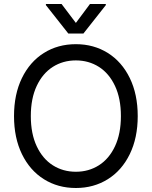

<svg xmlns="http://www.w3.org/2000/svg" viewBox="-20 -940 767 970"><path d="M363.3 9.8Q272.5 9.8 201.7 -34.7Q130.9 -79.1 90.8 -161.4Q50.8 -243.7 50.8 -353.5Q50.8 -463.4 90.8 -545.7Q130.9 -627.9 201.7 -672.4Q272.5 -716.8 363.3 -716.8Q453.6 -716.8 524.7 -672.4Q595.7 -627.9 635.7 -545.7Q675.8 -463.4 675.8 -353.5Q675.8 -243.7 635.7 -161.4Q595.7 -79.1 524.7 -34.7Q453.6 9.8 363.3 9.8ZM363.3 -634.8Q298.3 -634.8 246.8 -602.1Q195.3 -569.3 165.5 -505.9Q135.7 -442.4 135.7 -353.5Q135.7 -264.6 165.5 -201.2Q195.3 -137.7 246.8 -105Q298.3 -72.3 363.3 -72.3Q428.2 -72.3 479.7 -105Q531.2 -137.7 561 -201.2Q590.8 -264.6 590.8 -353.5Q590.8 -442.4 561 -505.9Q531.2 -569.3 479.7 -602.1Q428.2 -634.8 363.3 -634.8ZM363.3 -824.2 434.6 -919.9H514.6V-914.1L401.4 -770.5H325.2L211.9 -914.1V-919.9H291Z"/></svg>

Font: Pretendard JP
Style: Regular
Weight: 400
Designer: Base glyphs from Inter by Rasmus Andersson; Hangeul glyphs from Noto Sans CJK(Source Han Sans) by Jang Soo-young and Kan
Foundry: Kil Hyung-jin
Version: Version 1.309